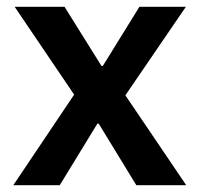

<svg xmlns="http://www.w3.org/2000/svg" viewBox="-20 -542 584 562"><path d="M19 0 197 -265 23 -522H169L277 -349H281L388 -522H524L347 -263L525 0H379L269 -180H265L155 0Z"/></svg>

Font: IBM Plex Sans Thai Looped SemiBold
Style: Regular
Weight: 600
Designer: Mike Abbink, Paul van der Laan, Pieter van Rosmalen, Ben Mitchell, Mark Frömberg
Foundry: Bold Monday
Version: Version 1.1